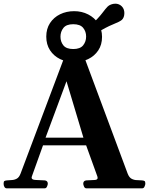

<svg xmlns="http://www.w3.org/2000/svg" viewBox="-25 -1022 809 1042"><path d="M11.2 0Q3.4 0 -1 -7.6Q-5.4 -15.1 -5.4 -24.9Q-5.4 -36.1 -1.7 -39.1Q2 -42 12.2 -43Q24.4 -44.4 38.8 -44.9Q53.2 -45.4 66.2 -52.5Q79.1 -59.6 86.9 -80.6L321.3 -703.6H435.5L667.5 -80.6Q675.8 -58.6 689.7 -51.5Q703.6 -44.4 719 -44.4Q734.4 -44.4 746.1 -43Q756.3 -42 760 -39.1Q763.7 -36.1 763.7 -24.9Q763.7 -19.5 759.5 -9.8Q755.4 0 747.1 0H443.4Q435.1 0 430.9 -9.8Q426.8 -19.5 426.8 -24.9Q426.8 -41 442.9 -43Q471.7 -44.4 488.3 -45.2Q504.9 -45.9 504.9 -56.6Q504.9 -60.1 503.4 -64.5L442.4 -233.4H208.5L147.9 -64.5Q146.5 -61 146.5 -58.1Q146.5 -46.4 167.5 -45.4Q188.5 -44.4 218.3 -43Q234.4 -41 234.4 -24.9Q234.4 -19.5 230.2 -9.8Q226.1 0 217.8 0ZM222.2 -274.9H427.7L335.9 -581.1ZM377.4 -684.6Q335.4 -684.6 301 -701.4Q266.6 -718.3 246.3 -749.5Q226.1 -780.8 226.1 -823.2Q226.1 -865.7 246.3 -896.7Q266.6 -927.7 301 -944.6Q335.4 -961.4 377.4 -961.4Q418.9 -961.4 453.4 -943.8Q487.8 -926.3 508.3 -894.8Q528.8 -863.3 528.8 -821.8Q528.8 -779.3 508.3 -748.5Q487.8 -717.8 453.4 -701.2Q418.9 -684.6 377.4 -684.6ZM372.6 -755.9Q410.2 -755.9 426.3 -776.1Q442.4 -796.4 442.4 -823.7Q442.4 -851.1 426.3 -870.8Q410.2 -890.6 372.6 -890.6Q335 -890.6 319.1 -870.4Q303.2 -850.1 303.2 -822.8Q303.2 -795.4 319.1 -775.6Q335 -755.9 372.6 -755.9ZM496.6 -841.3 468.8 -885.3Q509.3 -923.8 529.3 -950.2Q549.3 -976.6 559.1 -986.3Q565.9 -993.2 577.4 -997.6Q588.9 -1002 601.1 -1002Q610.8 -1002 619.6 -998.5Q628.4 -995.1 635.7 -987.8Q643.6 -980 646.7 -970.5Q649.9 -960.9 649.9 -951.2Q649.9 -926.3 635.7 -913.6Q625 -904.3 587.6 -889.4Q550.3 -874.5 496.6 -841.3Z"/></svg>

Font: Gelasio
Style: Bold
Weight: 700
Designer: Eben Sorkin
Foundry: Eben Sorkin
Version: Version 1.008